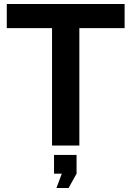

<svg xmlns="http://www.w3.org/2000/svg" viewBox="-20 -730 659 963"><path d="M605 -589H378V0H241V-589H14V-710H605ZM263 213 290 141H251V47H364V141L324 213Z"/></svg>

Font: Raleway Thin
Style: Bold
Weight: 700
Version: Version 4.026